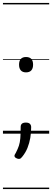

<svg xmlns="http://www.w3.org/2000/svg" viewBox="-20 -905 353 1300"><path d="M156 -415Q133 -415 121 -428.5Q109 -442 109 -467Q109 -493 121 -506Q133 -519 156 -519Q180 -519 192 -506Q204 -493 204 -467Q204 -442 192 -428.5Q180 -415 156 -415ZM108 171Q99 171 88.5 165Q78 159 78 150Q78 146 80.5 141Q83 136 87 130Q101 103 108 81.5Q115 60 117.5 31.5Q120 3 120 -46Q120 -60 128.5 -67.5Q137 -75 155 -75Q174 -75 182.5 -66.5Q191 -58 191 -44Q191 -6 185 29Q179 64 166 96.5Q153 129 130 157Q126 162 121 166.5Q116 171 108 171ZM0 365H313V375H0ZM0 -20H313V0H0ZM0 -505H313V-500H0ZM0 -885H313V-875H0Z"/></svg>

Font: Playwrite AT Guides
Style: Regular
Weight: 400
Designer: Veronika Burian, José Scaglione
Foundry: TypeTogether
Version: Version 1.003